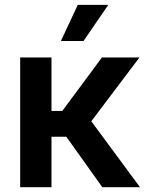

<svg xmlns="http://www.w3.org/2000/svg" viewBox="-20 -779 607 799"><path d="M64 0V-540H194.3V-317.4H239.3L404.3 -540H560.5L359.9 -274.4L562.5 0H405.8L255.9 -210H194.3V0ZM233.4 -608.4 303.7 -758.8H430.7L327.6 -608.4Z"/></svg>

Font: V-Inter
Style: SemiBold-600
Weight: 600
Designer: Rasmus Andersson
Foundry: rsms
Version: Version 4.000;git-4146feb